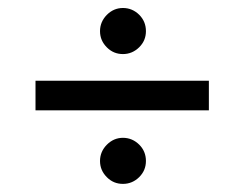

<svg xmlns="http://www.w3.org/2000/svg" viewBox="-20 -493 608 478"><path d="M229 -415.5C229 -399.4 234.9 -386.2 246.1 -375C257.3 -363.8 270.5 -358.4 286.1 -358.4C301.8 -358.4 315.4 -364.3 326.7 -375.5C337.9 -386.7 343.3 -399.9 343.3 -415.5C343.3 -431.2 337.9 -444.8 326.7 -456.1C315.4 -467.3 301.8 -473.1 286.1 -473.1C270.5 -473.1 257.3 -467.3 246.1 -456.1C234.9 -444.8 229 -431.2 229 -415.5ZM500 -218.3V-292H68.4V-218.3ZM229 -92.3C229 -76.2 234.9 -63 246.1 -51.8C257.3 -40.5 270.5 -35.2 286.1 -35.2C301.8 -35.2 315.4 -41 326.7 -52.2C337.9 -63.5 343.3 -76.7 343.3 -92.3C343.3 -107.9 337.9 -121.6 326.7 -132.8C315.4 -144 301.8 -149.9 286.1 -149.9C270.5 -149.9 257.3 -144 246.1 -132.8C234.9 -121.6 229 -107.9 229 -92.3Z"/></svg>

Font: Vazirmatn
Style: Regular
Weight: 400
Designer: Saber Rastikerdar
Foundry: Saber Rastikerdar
Version: Version 33.003